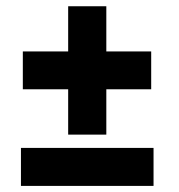

<svg xmlns="http://www.w3.org/2000/svg" viewBox="-20 -625 571 614"><path d="M320 -339.5V-194.5H198V-339.5H53V-460.5H198V-605H320V-460.5H463.5V-339.5ZM47 -30.5V-152H471V-30.5Z"/></svg>

Font: League Spartan
Style: Bold
Weight: 700
Foundry: The League of Moveable Type
Version: Version 2.002